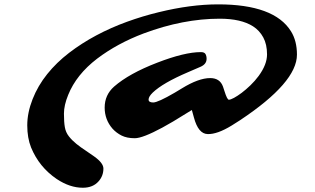

<svg xmlns="http://www.w3.org/2000/svg" viewBox="-20 -693 1452 884"><path d="M683.1 -266.6Q664.1 -248 664.1 -234.6Q664.1 -221.2 685.5 -221.2Q707 -221.2 784.2 -266.1L817.4 -286.1Q894.5 -333.5 947.8 -333.5Q992.7 -333.5 1006.8 -293.9L1013.7 -272.9Q1025.9 -233.9 1033.7 -233.9Q1041.5 -233.9 1057.4 -242.4Q1073.2 -251 1092.8 -265.6Q1112.3 -280.3 1133.1 -300.3Q1153.8 -320.3 1170.9 -343.3Q1209.5 -396 1209.5 -442.4Q1209.5 -488.8 1192.1 -520.8Q1174.8 -552.7 1145 -571.8Q1089.8 -606.9 991.7 -606.9Q823.2 -606.9 641.6 -539.1Q520 -493.2 427.2 -422.9Q331.5 -349.6 293.9 -255.9Q274.4 -208.5 274.4 -169.7Q274.4 -130.9 278.6 -107.2Q282.7 -83.5 297.4 -64.9Q312 -46.4 331.8 -30.5Q351.6 -14.6 373.3 -0.5Q395 13.7 413.6 27.3Q456.1 57.6 456.1 83Q456.1 116.7 434.1 141.6Q408.2 171.4 361.3 171.4Q301.3 171.4 240.7 130.9Q160.2 76.2 123 -14.2Q105.5 -58.1 105.5 -116Q105.5 -173.8 129.9 -236.1Q154.3 -298.3 197.3 -351.8Q240.2 -405.3 298.1 -449.7Q356 -494.1 423.3 -530Q490.7 -565.9 564 -592.5Q637.2 -619.1 710.4 -636.7Q857.9 -672.9 984.4 -672.9Q1242.7 -672.9 1319.8 -548.8Q1347.2 -504.9 1347.2 -441.4Q1347.2 -313.5 1085.4 -139.6L1046.9 -115.2Q980 -74.2 936 -75.7Q893.1 -76.7 873 -151.4L863.3 -186.5L777.3 -133.8L727.5 -105.5Q636.7 -56.6 600.6 -56.6Q564.5 -56.6 540 -68.8Q515.6 -81.1 498 -100.6Q461.9 -142.1 461.9 -197.8Q461.9 -255.9 505.4 -294.4Q574.2 -354.5 703.6 -404.3Q829.6 -453.1 904.8 -453.1Q920.9 -453.1 926 -444.3Q931.2 -435.5 931.2 -422.4Q931.2 -397.5 902.8 -385.3L845.2 -360.4Q729.5 -311 683.1 -266.6Z"/></svg>

Font: Sarina
Style: Regular
Weight: 400
Designer: James Grieshaber
Foundry: James Grieshaber
Version: Version 1.001